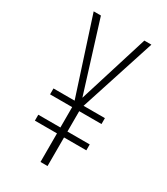

<svg xmlns="http://www.w3.org/2000/svg" viewBox="-179 -794 759 873"><g transform="rotate(30 200.5 -357.0)"><path d="M200 -348 314 -714H351L223 -319H335V-288H218V-181H335V-150H218V0H181V-150H65V-181H181V-288H65V-319H176L48 -714H86Z"/></g></svg>

Font: Noto Sans Lao Looped ExtraCondensed ExtraLight
Style: Regular
Weight: 200
Width: 2
Designer: Mark Frömberg, Ben Mitchell
Foundry: The Fontpad Ltd
Version: Version 1.002; ttfautohint (v1.8.4.7-5d5b)